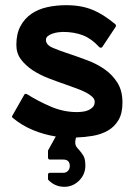

<svg xmlns="http://www.w3.org/2000/svg" viewBox="-20 -513 514 740"><path d="M222 -390Q215 -390 204 -388.5Q193 -387 182.5 -383.5Q172 -380 164.5 -374Q157 -368 157 -359Q157 -340 184 -328.5Q211 -317 251 -304Q284 -293 319.5 -279.5Q355 -266 384.5 -245Q414 -224 433 -193.5Q452 -163 452 -117Q452 -76 436.5 -50Q421 -24 395.5 -9.5Q370 5 338 10.5Q306 16 273 17Q270 28 270 35Q270 46 274.5 52.5Q279 59 285 65Q293 74 301 86.5Q309 99 309 125Q309 159 285 183Q261 207 228 207Q191 207 165 179V160Q165 153 173 153H224Q235 153 242 145.5Q249 138 249 127Q249 102 224 102H173Q165 102 165 94V67L195 13Q150 6 107.5 -11.5Q65 -29 30 -58Q24 -62 28 -68L73 -147Q76 -154 84 -150Q127 -123 176 -102Q225 -81 276 -81Q286 -81 298.5 -82.5Q311 -84 321 -88.5Q331 -93 338 -100.5Q345 -108 345 -121Q345 -131 335.5 -140Q326 -149 310.5 -157Q295 -165 274 -172.5Q253 -180 231 -188Q199 -199 165.5 -212Q132 -225 105 -243Q78 -261 60.5 -284.5Q43 -308 43 -340Q43 -383 59 -412.5Q75 -442 101.5 -460Q128 -478 162.5 -485.5Q197 -493 235 -493Q265 -493 290 -488.5Q315 -484 337 -475Q359 -466 380 -452.5Q401 -439 424 -420Q429 -415 426 -410L375 -333Q373 -329 369 -329Q365 -329 362 -332Q333 -364 299.5 -377Q266 -390 222 -390Z"/></svg>

Font: RonaldsonGothic
Style: Regular
Weight: 400
Designer: Mr. Robertson for MacKellar, Smiths & Jordan Co. Philadelphia
Foundry: CAT-Fonts Peter Wiegel
Version: Version 1.000